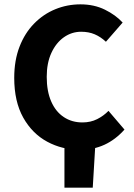

<svg xmlns="http://www.w3.org/2000/svg" viewBox="-20 -684 622 892"><path d="M279.4 188V0L423.5 -21.9L410.9 188ZM352.7 12Q269.2 12 199.5 -25.6Q129.8 -63.1 87.9 -137.7Q46.1 -212.3 46.1 -322.1Q46.1 -403.4 70.6 -466.7Q95 -530.1 138.2 -574.2Q181.4 -618.4 236.9 -641.1Q292.4 -663.8 353.8 -663.8Q417.2 -663.8 467.3 -639.1Q517.4 -614.5 549.8 -579.2L472.1 -490Q447.6 -512.9 419.9 -524.7Q392.2 -536.5 357.1 -536.5Q313.2 -536.5 276.8 -510.9Q240.5 -485.3 218.8 -438.4Q197.1 -391.6 197.1 -327.1Q197.1 -260.1 217.9 -212.6Q238.6 -165.2 276.2 -140.2Q313.7 -115.2 363 -115.2Q401.1 -115.2 431.5 -130.6Q461.9 -146 484 -169L558.3 -82Q516.3 -34.9 465 -11.4Q413.8 12 352.7 12Z"/></svg>

Font: SourceSans3VF
Style: Regular
Weight: 200
Designer: Paul D. Hunt
Foundry: Adobe
Version: Version 3.052;hotconv 1.1.0;makeotfexe 2.6.0